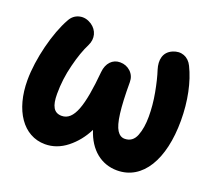

<svg xmlns="http://www.w3.org/2000/svg" viewBox="-107 -677 970 881"><g transform="rotate(20 378.5 -236.5)"><path d="M199.2 -525.9C180.2 -538.1 161.1 -542.5 141.1 -538.1C121.1 -533.7 105.5 -521.5 95.2 -502.4C50.8 -424.3 15.6 -286.6 15.6 -182.1C15.6 -36.1 84 66.9 191.4 66.9C229 66.9 264.6 54.2 297.4 28.3C330.1 2.4 356.4 -30.3 376.5 -70.3C404.3 18.1 466.3 66.9 543 66.9C668 66.9 741.2 -58.1 741.2 -247.6C741.2 -342.8 722.7 -431.2 689.9 -497.6C671.9 -535.2 634.3 -549.8 595.7 -532.7C554.2 -514.6 547.4 -474.1 560.5 -431.6C569.8 -403.3 578.1 -369.1 585.4 -329.6C592.8 -289.6 596.2 -251.5 596.2 -214.8C596.2 -178.2 591.3 -147 581.1 -121.1C570.8 -94.7 552.2 -81.5 526.4 -81.5C511.2 -81.5 499 -89.4 489.3 -104.5C469.7 -135.3 460.4 -205.6 460.4 -334C460.4 -354 453.6 -370.6 439.5 -384.3C425.3 -397.5 408.2 -404.3 388.2 -404.3C351.6 -404.8 324.7 -376.5 320.8 -333C305.2 -162.6 278.8 -81.5 218.8 -81.5C180.2 -81.5 165 -110.8 165 -169.4C165 -217.8 170.9 -265.1 183.1 -312.5C194.8 -359.9 208.5 -398.4 224.1 -429.2C242.2 -465.8 231.9 -503.9 199.2 -525.9Z"/></g></svg>

Font: Mikhak ExtraBold
Style: Regular
Weight: 800
Designer: Amin Abedi
Version: Version 3.2